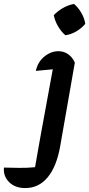

<svg xmlns="http://www.w3.org/2000/svg" viewBox="-150 -753 453 975"><path d="M230 -435 155 -7Q137 93 92 147.5Q47 202 -22 202Q-73 202 -103.5 172Q-134 142 -130 98Q-94 99 -52.5 99.5Q-11 100 28 96Q37 47 43.5 7.5Q50 -32 58 -74L118 -401Q95 -399 74 -397Q53 -395 32 -393Q42 -439 75.5 -466Q109 -493 147 -493Q173 -493 195 -478.5Q217 -464 230 -435ZM226 -733Q248 -714 263.5 -687Q279 -660 283 -632Q265 -610 238 -594Q211 -578 182 -574Q161 -592 145 -619Q129 -646 123 -676Q143 -697 170 -712.5Q197 -728 226 -733Z"/></svg>

Font: Piazzolla SemiBold
Style: Italic
Weight: 600
Italic angle: -11.3°
Designer: Juan Pablo del Peral
Foundry: Huerta Tipografica
Version: Version 1.330